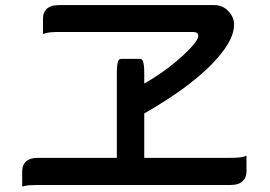

<svg xmlns="http://www.w3.org/2000/svg" viewBox="-20 -710 1040 739"><path d="M535.2 -102.5H867.2Q902.8 -102.5 917.5 -106.9L928.7 -110.4V-50.8Q928.7 -27.3 915 -13.7Q899.4 2 867.2 2H127Q90.8 2 76.2 5.4L65.4 8.3V-50.8Q65.4 -73.7 78.6 -86.9Q94.2 -102.5 127 -102.5H429.7V-424.8Q429.7 -449.2 431.2 -459Q432.6 -468.8 434.1 -473.1Q435.5 -477.5 438.5 -480.5Q441.4 -483.4 446.3 -483.4H518.6Q523.4 -483.4 526.4 -480.5Q529.3 -477.5 530.8 -473.1Q532.2 -468.8 533.7 -459Q535.2 -449.2 535.2 -424.8V-388.2Q633.8 -445.3 701.7 -513.2Q725.6 -537.1 735.8 -553.2Q743.2 -564.9 743.2 -571.3Q742.7 -578.6 739.7 -582Q734.4 -586.9 720.7 -586.9H207Q171.4 -586.9 156.7 -582.5L145.5 -579.1V-638.7Q145.5 -661.6 158.7 -674.8Q174.3 -690.4 207 -690.4H804.7Q836.9 -690.4 858.9 -667.2Q880.9 -644 880.9 -616.2Q880.9 -581.5 857.9 -542Q834.5 -502 788.1 -455.6Q697.8 -366.2 535.2 -273.4Z"/></svg>

Font: YuPearl-SemiBold
Style: SemiBold
Weight: 600
Designer: Max Yao
Foundry: Max-Everyday
Version: Version 1.011; ttfautohint (v1.8.3)